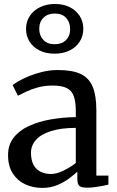

<svg xmlns="http://www.w3.org/2000/svg" viewBox="-20 -910 573 941"><path d="M19.5 -149.9Q19.5 -200.5 47 -235.6Q74.5 -270.8 121.4 -292.4Q168.4 -314.1 227.9 -324.6Q287.3 -335.1 351.5 -336V-364.4Q351.5 -409.7 342 -437.6Q332.4 -465.4 307.7 -478.1Q283 -490.7 237.6 -490.7Q198.9 -490.7 166.3 -481.8Q133.8 -472.9 108.8 -461.1Q83.7 -449.4 67.7 -440.8L42.1 -492.9Q49.8 -499.6 70.6 -511.9Q91.4 -524.1 121.8 -536.7Q152.3 -549.3 188.8 -558.1Q225.3 -566.8 263.9 -566.8Q334.2 -566.8 375.4 -547.4Q416.6 -527.9 434.4 -484.6Q452.2 -441.3 452.2 -370.3V-49.5H511.3V-5.2Q500.1 -2.3 482 1.2Q463.9 4.7 443.8 7.3Q423.7 9.8 406.9 9.8Q380.6 9.8 369.8 1.9Q359 -6 359 -36V-69Q346.5 -56.6 321.8 -37.6Q297.2 -18.7 263 -3.8Q228.8 11 187.1 11Q142.3 11 104.1 -6.5Q66 -24 42.8 -59.7Q19.5 -95.4 19.5 -149.9ZM230.4 -57.2Q257.2 -57.2 291.4 -73.8Q325.6 -90.5 351.5 -111.3V-283.3Q276.4 -283 227.8 -266.9Q179.1 -250.9 155.5 -223.6Q131.9 -196.4 131.9 -161.6Q131.9 -124.5 144.7 -101.4Q157.6 -78.4 179.9 -67.8Q202.2 -57.2 230.4 -57.2ZM247.4 -646.9Q205.1 -646.9 173.6 -662.7Q142.1 -678.6 124.8 -706.2Q107.5 -733.8 107.6 -768.8Q107.9 -805.1 126.5 -832.6Q145.1 -860 177 -875.3Q208.9 -890.5 249.6 -890.5Q291.2 -890.5 322.3 -874.7Q353.4 -858.9 370.9 -831.4Q388.4 -803.8 388.3 -768.5Q388.1 -732.4 370 -704.9Q351.8 -677.5 320.3 -662.2Q288.7 -646.9 247.4 -646.9ZM248.2 -693.2Q282.9 -693.2 303.3 -713.4Q323.7 -733.6 323.7 -767.8Q323.7 -801.2 304 -822.5Q284.4 -843.7 248.5 -843.7Q213.9 -843.7 193.1 -823.2Q172.3 -802.6 172.3 -769Q172.3 -735.7 192.4 -714.5Q212.4 -693.2 248.2 -693.2Z"/></svg>

Font: Merriweather 7pt Light
Style: Regular
Weight: 300
Designer: Eben Sorkin
Foundry: Eben Sorkin
Version: Version 2.200;gftools[0.9.31]